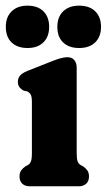

<svg xmlns="http://www.w3.org/2000/svg" viewBox="-48 -653 374 673"><path d="M220.8 -415.7V-117Q220.8 -95.2 224.3 -86.8Q227.9 -78.5 234.8 -74.4L243.3 -69.9Q253.3 -62.8 258.6 -54.9Q263.9 -47 263.9 -34.3Q263.9 -18.1 254.1 -9Q244.4 0 227.7 0H56.5Q40 0 30.2 -9Q20.4 -18.1 20.4 -34.3Q20.4 -47 25.7 -54.9Q31 -62.8 41 -69.9L49.7 -74.4Q56.5 -78.5 60.2 -86.8Q63.8 -95.2 63.8 -117V-295.8Q63.8 -313.5 59.9 -321Q55.9 -328.5 47.2 -332.8L35.1 -335.2Q24.2 -341.5 19.4 -348.6Q14.6 -355.6 14.6 -366.4Q14.6 -378.8 22.2 -387.9Q29.7 -396.9 48.2 -404.5L129.3 -436.5Q151 -445.2 164.3 -448.8Q177.6 -452.5 187.9 -452.5Q204.2 -452.5 212.5 -442.3Q220.8 -432.2 220.8 -415.7ZM48.4 -484.7Q13.3 -484.7 -7.1 -504Q-27.6 -523.3 -27.6 -558.8Q-27.6 -593.6 -7.1 -613.4Q13.3 -633.2 48.4 -633.2Q84.2 -633.2 104.2 -613.4Q124.3 -593.6 124.3 -558.8Q124.3 -524.5 104.2 -504.6Q84.2 -484.7 48.4 -484.7ZM229.4 -484.7Q194 -484.7 173.5 -504Q153 -523.3 153 -558.8Q153 -593.6 173.5 -613.4Q194 -633.2 229.4 -633.2Q265.6 -633.2 285.8 -613.4Q306.1 -593.6 306.1 -558.8Q306.1 -524.5 285.8 -504.6Q265.6 -484.7 229.4 -484.7Z"/></svg>

Font: Fraunces 144pt S100 Black
Style: Regular
Weight: 900
Version: Version 1.000